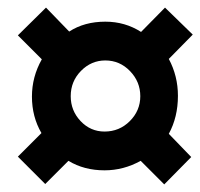

<svg xmlns="http://www.w3.org/2000/svg" viewBox="-20 -606 527 505"><path d="M412 -121 483 -193 424 -254Q448 -298 448 -354Q448 -406 424 -451L487 -515L414 -586L351 -522Q309 -549 257 -549Q202 -549 162 -523L101 -586L27 -513L90 -450Q64 -404 64 -352Q64 -299 89 -256L27 -194L99 -122L160 -183Q201 -158 255 -158Q305 -158 350 -183ZM255 -260Q218 -260 192 -287.5Q166 -315 166 -353Q166 -392 193 -419.5Q220 -447 257 -447Q295 -447 322 -419Q349 -391 349 -353Q349 -315 321.5 -287.5Q294 -260 255 -260Z"/></svg>

Font: Noto Sans Display Condensed Black
Style: Italic
Weight: 900
Width: 3
Italic angle: -192°
Designer: Monotype Design Team
Foundry: Monotype Imaging Inc.
Version: Version 1.900